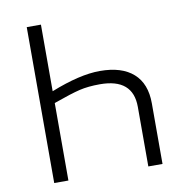

<svg xmlns="http://www.w3.org/2000/svg" viewBox="-80 -790 830 866"><g transform="rotate(-10 335.0 -357.0)"><path d="M99 -714H164V-409Q297 -462 389 -462Q489 -462 542 -415Q595 -368 595 -278V0H530V-273Q530 -403 379 -403Q325 -403 285 -393.5Q245 -384 164 -355V0H99Z"/></g></svg>

Font: OpenSansMMV
Style: Light
Weight: 300
Foundry: Ascender Corporation
Version: Version 4.001